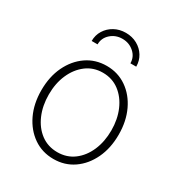

<svg xmlns="http://www.w3.org/2000/svg" viewBox="-179 -871 937 1004"><g transform="rotate(30 290.0 -369.5)"><path d="M290 11.2Q222.2 11.2 169.4 -25.1Q116.7 -61.5 86.4 -124.8Q56.2 -188 56.2 -269.5Q56.2 -351.1 86.4 -414.3Q116.7 -477.5 169.4 -513.9Q222.2 -550.3 290 -550.3Q357.4 -550.3 410.2 -513.9Q462.9 -477.5 492.9 -414.1Q522.9 -350.6 522.9 -269.5Q522.9 -188 492.9 -124.8Q462.9 -61.5 410.4 -25.1Q357.9 11.2 290 11.2ZM290 -29.8Q346.7 -29.8 389.2 -61.5Q431.6 -93.3 455.1 -147.7Q478.5 -202.1 478.5 -269.5Q478.5 -336.4 455.1 -390.9Q431.6 -445.3 389.2 -477.3Q346.7 -509.3 290 -509.3Q233.4 -509.3 190.9 -477.1Q148.4 -444.8 124.8 -390.9Q101.1 -336.9 101.1 -269.5Q101.1 -202.1 124.5 -147.7Q147.9 -93.3 190.4 -61.5Q232.9 -29.8 290 -29.8ZM290 -750Q328.1 -750 358.6 -733.2Q389.2 -716.3 406.7 -687.7Q424.3 -659.2 424.3 -623.5H389.2Q389.2 -662.1 359.9 -688Q330.6 -713.9 290 -713.9Q249 -713.9 220 -688Q190.9 -662.1 190.9 -623.5H155.3Q155.3 -659.2 173.1 -687.7Q190.9 -716.3 221.4 -733.2Q252 -750 290 -750Z"/></g></svg>

Font: Inter 16pt ExtraLight
Style: Regular
Weight: 250
Version: Version 4.001;git-66647c0bb